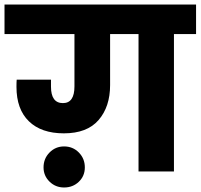

<svg xmlns="http://www.w3.org/2000/svg" viewBox="-37 -760 889 851"><path d="M832 -740V-609H734V0H577V-609H451V-383Q451 -287 400 -228Q349 -169 246 -169Q146 -169 91 -222.5Q36 -276 36 -375Q36 -397 37 -407H189V-376Q189 -303 242 -303Q293 -303 293 -377V-609H-17V-740ZM247 71Q209 71 182.5 45Q156 19 156 -18Q156 -57 182.5 -84Q209 -111 247 -111Q286 -111 312.5 -84Q339 -57 339 -18Q339 20 312.5 45.5Q286 71 247 71Z"/></svg>

Font: Poppins A&M
Style: Bold-A&M
Weight: 700
Designer: Ninad Kale (Devanagari), Jonny Pinhorn (Latin)
Foundry: Indian Type Foundry
Version: 4.004